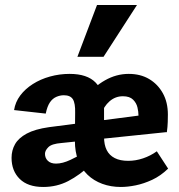

<svg xmlns="http://www.w3.org/2000/svg" viewBox="-20 -731 712 764"><path d="M461 13Q421 13 387 0.5Q353 -12 328.5 -35.5Q304 -59 291 -93Q278 -127 278 -171L279 -282Q280 -320 270 -336Q260 -352 234 -352Q219 -352 204 -345.5Q189 -339 178.5 -323.5Q168 -308 162 -279L36 -293Q41 -325 60.5 -351Q80 -377 110.5 -396.5Q141 -416 179 -426.5Q217 -437 257 -437Q327 -437 360.5 -402.5Q394 -368 394 -303V-186Q394 -155 404.5 -134Q415 -113 436.5 -102Q458 -91 490 -91Q520 -91 549.5 -101Q579 -111 604 -129L649 -60Q619 -31 585.5 -15.5Q552 0 520 6.5Q488 13 461 13ZM152 13Q91 13 58.5 -19Q26 -51 26 -103Q26 -133 40 -157.5Q54 -182 86.5 -199.5Q119 -217 175 -225L632 -284L640 -205L225 -162Q186 -159 172.5 -145.5Q159 -132 159 -119Q159 -102 170.5 -91Q182 -80 203 -80Q229 -80 260.5 -95Q292 -110 330 -131L343 -77Q297 -34 251.5 -10.5Q206 13 152 13ZM531 -205V-272Q531 -286 527 -303.5Q523 -321 509.5 -334.5Q496 -348 469 -348Q439 -348 416 -328Q393 -308 382 -275L324 -346Q353 -386 398 -411.5Q443 -437 492 -437Q539 -437 573.5 -416.5Q608 -396 628 -360Q648 -324 648 -275Q648 -265 647.5 -246Q647 -227 644 -205ZM288 -505 366 -711H525L392 -505Z"/></svg>

Font: Ysabeau Office ExtraBold
Style: Regular
Weight: 800
Designer: Christian Thalmann (Catharsis Fonts)
Version: Version 2.001;gftools[0.9.30]; featfreeze: tnum,lnum,ss02